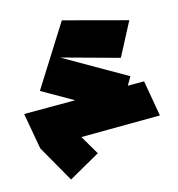

<svg xmlns="http://www.w3.org/2000/svg" viewBox="-74 -568 719 777"><g transform="rotate(-10 285.0 -179.5)"><path d="M55 -5 15 -153 228 -172 94 -234 231 -500 500 -453 440 -309 198 -353 465 -229 448 -193 516 -199 555 -52 227 -21 281 55 156 141 55 -5Z"/></g></svg>

Font: Blaka
Style: Regular
Weight: 400
Designer: Mohamed Gaber
Foundry: Kief Type Foundry
Version: Version 1.003; ttfautohint (v1.8.4.7-5d5b)